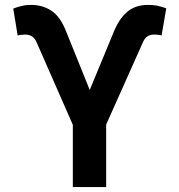

<svg xmlns="http://www.w3.org/2000/svg" viewBox="-20 -760 732 783"><path d="M129 -588Q116 -619 83 -619Q74 -619 68 -618Q60 -618 52 -615L34 -725Q54 -733 70 -736Q85 -740 107 -740Q154 -740 190 -716Q227 -692 252 -626L346 -393L441 -623Q464 -682 497 -710Q530 -740 584 -740Q603 -740 621 -737Q648 -730 658 -726L639 -615Q633 -618 624 -618Q618 -619 608 -619Q576 -619 563 -588L413 -252V3H277V-251Z"/></svg>

Font: Sinter Bold
Style: Regular
Weight: 700
Foundry: Adobe & rsms
Version: Version 1.000